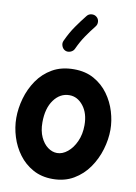

<svg xmlns="http://www.w3.org/2000/svg" viewBox="-102 -950 769 1082"><g transform="rotate(10 283.0 -409.0)"><path d="M289.1 -563Q355.5 -563 404.5 -535.4Q453.6 -507.8 485.8 -463.1Q518.1 -418.5 533.9 -365.7Q549.8 -313 549.8 -262.7Q549.8 -207.5 532.7 -149.7Q515.6 -91.8 481.4 -42.7Q447.3 6.3 395.8 36.6Q344.2 66.9 275.9 66.9Q212.4 66.9 163.8 40Q115.2 13.2 82.3 -31Q49.3 -75.2 32.5 -129.2Q15.6 -183.1 15.6 -237.3Q15.6 -292 31.7 -349.1Q47.9 -406.2 81.1 -454.8Q114.3 -503.4 166 -533.2Q217.8 -563 289.1 -563ZM289.1 -414.6Q235.8 -414.6 200.4 -366.5Q165 -318.4 165 -237.3Q165 -188.5 181.2 -153.6Q197.3 -118.7 222.7 -100.1Q248 -81.5 275.9 -81.5Q306.6 -81.5 335.4 -105Q364.3 -128.4 382.8 -169.4Q401.4 -210.4 401.4 -262.7Q401.4 -330.6 368.4 -372.6Q335.4 -414.6 289.1 -414.6ZM360.8 -877Q373.5 -867.2 375 -850.8Q376.5 -834.5 366.7 -822.3Q339.4 -788.1 316.7 -754.6Q293.9 -721.2 273.9 -677.7Q267.6 -663.6 251.7 -657.5Q235.8 -651.4 221.7 -657.7Q208 -664.1 201.9 -679.9Q195.8 -695.8 202.1 -710Q225.1 -760.3 251.7 -798.3Q278.3 -836.4 305.7 -870.6Q315.4 -883.3 332 -885Q348.6 -886.7 360.8 -877Z"/></g></svg>

Font: Mikhak-FD ExtraBold
Style: Regular
Weight: 800
Designer: Amin Abedi
Version: Version 3.2